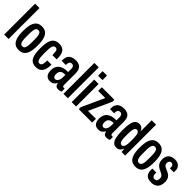

<svg xmlns="http://www.w3.org/2000/svg" viewBox="250 -1946 3179 3179"><g transform="rotate(45 1840.0 -356.0)"><path d="M45 0V-724H148V0Z M394 12Q337 12 299 -15.5Q261 -43 242 -104Q223 -165 223 -263Q223 -362 242 -422.5Q261 -483 299 -511Q337 -539 394 -539Q452 -539 490 -511Q528 -483 547 -422.5Q566 -362 566 -263Q566 -165 547 -104Q528 -43 490 -15.5Q452 12 394 12ZM394 -74Q419 -74 433 -89Q447 -104 453.5 -138.5Q460 -173 460 -231V-295Q460 -354 453.5 -388.5Q447 -423 433 -438Q419 -453 394 -453Q371 -453 356.5 -438Q342 -423 335.5 -388.5Q329 -354 329 -295V-231Q329 -173 335.5 -138.5Q342 -104 356.5 -89Q371 -74 394 -74Z M792 12Q732 12 695.5 -17.5Q659 -47 643 -108Q627 -169 627 -263Q627 -362 645 -423Q663 -484 700.5 -511.5Q738 -539 795 -539Q838 -539 868.5 -526.5Q899 -514 917 -488.5Q935 -463 943 -422Q951 -381 951 -324H850Q850 -371 846 -399.5Q842 -428 830 -440.5Q818 -453 795 -453Q776 -453 762 -439.5Q748 -426 740.5 -392Q733 -358 733 -295V-229Q733 -190 737.5 -154.5Q742 -119 755 -96.5Q768 -74 793 -74Q815 -74 828 -85.5Q841 -97 846.5 -125Q852 -153 852 -202H951Q951 -154 943 -115Q935 -76 917 -47.5Q899 -19 868 -3.5Q837 12 792 12Z M1126 12Q1098 12 1076 3Q1054 -6 1038.5 -24Q1023 -42 1015.5 -69Q1008 -96 1008 -131Q1008 -170 1019.5 -202.5Q1031 -235 1057 -259.5Q1083 -284 1126.5 -297.5Q1170 -311 1233 -311V-382Q1233 -404 1227 -419.5Q1221 -435 1209 -444Q1197 -453 1180 -453Q1156 -453 1144 -442Q1132 -431 1127.5 -413.5Q1123 -396 1123 -374V-366H1027Q1026 -370 1026 -374.5Q1026 -379 1026 -384Q1026 -440 1046.5 -474Q1067 -508 1103.5 -523.5Q1140 -539 1186 -539Q1230 -539 1264 -524.5Q1298 -510 1317 -474Q1336 -438 1336 -372V-108Q1336 -92 1342.5 -83.5Q1349 -75 1362 -75H1386V-5Q1371 2 1352.5 6.5Q1334 11 1315 11Q1292 11 1276.5 2Q1261 -7 1253 -23Q1245 -39 1243 -58H1237Q1227 -39 1212 -23Q1197 -7 1176 2.5Q1155 12 1126 12ZM1165 -74Q1178 -74 1190 -82Q1202 -90 1212 -105Q1222 -120 1227.5 -141.5Q1233 -163 1233 -191V-246Q1183 -246 1157.5 -232.5Q1132 -219 1123 -197Q1114 -175 1114 -148Q1114 -124 1119.5 -107.5Q1125 -91 1136.5 -82.5Q1148 -74 1165 -74Z M1433 0V-724H1536V0Z M1626 -618V-724H1729V-618ZM1626 0V-527H1729V0Z M1792 0V-48L1972 -441H1805V-527H2099V-482L1920 -88H2106V0Z M2257 12Q2229 12 2207 3Q2185 -6 2169.5 -24Q2154 -42 2146.5 -69Q2139 -96 2139 -131Q2139 -170 2150.5 -202.5Q2162 -235 2188 -259.5Q2214 -284 2257.5 -297.5Q2301 -311 2364 -311V-382Q2364 -404 2358 -419.5Q2352 -435 2340 -444Q2328 -453 2311 -453Q2287 -453 2275 -442Q2263 -431 2258.5 -413.5Q2254 -396 2254 -374V-366H2158Q2157 -370 2157 -374.5Q2157 -379 2157 -384Q2157 -440 2177.5 -474Q2198 -508 2234.5 -523.5Q2271 -539 2317 -539Q2361 -539 2395 -524.5Q2429 -510 2448 -474Q2467 -438 2467 -372V-108Q2467 -92 2473.5 -83.5Q2480 -75 2493 -75H2517V-5Q2502 2 2483.5 6.5Q2465 11 2446 11Q2423 11 2407.5 2Q2392 -7 2384 -23Q2376 -39 2374 -58H2368Q2358 -39 2343 -23Q2328 -7 2307 2.5Q2286 12 2257 12ZM2296 -74Q2309 -74 2321 -82Q2333 -90 2343 -105Q2353 -120 2358.5 -141.5Q2364 -163 2364 -191V-246Q2314 -246 2288.5 -232.5Q2263 -219 2254 -197Q2245 -175 2245 -148Q2245 -124 2250.5 -107.5Q2256 -91 2267.5 -82.5Q2279 -74 2296 -74Z M2678 12Q2634 12 2605 -16.5Q2576 -45 2562.5 -106.5Q2549 -168 2549 -267Q2549 -364 2561.5 -423.5Q2574 -483 2602.5 -511Q2631 -539 2675 -539Q2700 -539 2718.5 -530.5Q2737 -522 2750 -506Q2763 -490 2771 -468H2776V-724H2878V0H2795L2788 -65H2783Q2773 -34 2747 -11Q2721 12 2678 12ZM2714 -80Q2737 -80 2750.5 -97.5Q2764 -115 2770 -149Q2776 -183 2776 -233V-288Q2776 -328 2772 -357Q2768 -386 2760.5 -404.5Q2753 -423 2740.5 -432Q2728 -441 2712 -441Q2693 -441 2680.5 -425.5Q2668 -410 2661.5 -376.5Q2655 -343 2655 -288V-233Q2655 -180 2661 -146Q2667 -112 2680 -96Q2693 -80 2714 -80Z M3125 12Q3068 12 3030 -15.5Q2992 -43 2973 -104Q2954 -165 2954 -263Q2954 -362 2973 -422.5Q2992 -483 3030 -511Q3068 -539 3125 -539Q3183 -539 3221 -511Q3259 -483 3278 -422.5Q3297 -362 3297 -263Q3297 -165 3278 -104Q3259 -43 3221 -15.5Q3183 12 3125 12ZM3125 -74Q3150 -74 3164 -89Q3178 -104 3184.5 -138.5Q3191 -173 3191 -231V-295Q3191 -354 3184.5 -388.5Q3178 -423 3164 -438Q3150 -453 3125 -453Q3102 -453 3087.5 -438Q3073 -423 3066.5 -388.5Q3060 -354 3060 -295V-231Q3060 -173 3066.5 -138.5Q3073 -104 3087.5 -89Q3102 -74 3125 -74Z M3498 12Q3453 12 3424 1Q3395 -10 3378 -30.5Q3361 -51 3354 -79Q3347 -107 3347 -140Q3347 -145 3347.5 -152Q3348 -159 3349 -166H3442Q3441 -159 3441 -153.5Q3441 -148 3441 -142Q3441 -121 3446.5 -104Q3452 -87 3464.5 -77Q3477 -67 3496 -67Q3517 -67 3530 -75.5Q3543 -84 3548.5 -100.5Q3554 -117 3554 -141Q3554 -167 3542.5 -182.5Q3531 -198 3512.5 -208.5Q3494 -219 3473 -229Q3453 -238 3432.5 -249.5Q3412 -261 3394 -279Q3376 -297 3365.5 -324Q3355 -351 3355 -392Q3355 -429 3366 -456.5Q3377 -484 3398 -502.5Q3419 -521 3446 -530Q3473 -539 3504 -539Q3538 -539 3564 -530.5Q3590 -522 3608 -505Q3626 -488 3635.5 -464Q3645 -440 3645 -409Q3645 -401 3644.5 -391.5Q3644 -382 3643 -374H3552V-399Q3552 -421 3545.5 -434Q3539 -447 3528 -453.5Q3517 -460 3502 -460Q3490 -460 3480.5 -455.5Q3471 -451 3464.5 -442.5Q3458 -434 3455 -423Q3452 -412 3452 -398Q3452 -375 3463.5 -360Q3475 -345 3493.5 -335.5Q3512 -326 3533 -317Q3554 -308 3576 -296.5Q3598 -285 3616 -267.5Q3634 -250 3645 -223.5Q3656 -197 3656 -156Q3656 -112 3644.5 -80.5Q3633 -49 3612 -28.5Q3591 -8 3562.5 2Q3534 12 3498 12Z"/></g></svg>

Font: Archivo ExtraCondensed SemiBold
Style: Regular
Weight: 600
Width: 2
Designer: Hector Gatti
Foundry: Omnibus-Type
Version: Version 2.001